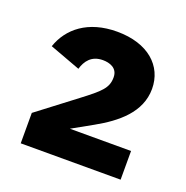

<svg xmlns="http://www.w3.org/2000/svg" viewBox="-79 -778 506 522"><g transform="rotate(20 173.5 -516.5)"><path d="M322 -412H145L204 -445C263 -478 318 -522 318 -590C318 -656 266 -704 176 -704C92 -704 41 -662 22 -606L111 -573C118 -597 133 -618 166 -618C185 -618 209 -611 209 -584V-583C209 -553 192 -538 142 -500L33 -417V-329H322Z"/></g></svg>

Font: IBM Plex Sans Thai Looped
Style: Bold
Weight: 700
Designer: Mike Abbink, Paul van der Laan, Pieter van Rosmalen, Ben Mitchell, Mark Frömberg
Foundry: Bold Monday
Version: Version 1.1